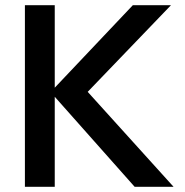

<svg xmlns="http://www.w3.org/2000/svg" viewBox="-20 -720 712 740"><path d="M76 0V-700H191V-382L492 -700H639L318 -366L649 0H499L191 -347V0Z"/></svg>

Font: Outfit Medium
Style: Regular
Weight: 500
Designer: Rodrigo Fuenzalida
Foundry: fragTYPE
Version: Version 1.100; ttfautohint (v1.8.4.7-5d5b);gftools[0.9.27]